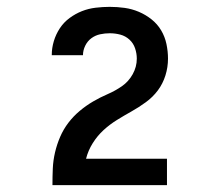

<svg xmlns="http://www.w3.org/2000/svg" viewBox="-20 -863 640 560"><path d="M133 -323V-324Q133 -348 134 -371.5Q135 -395 140.5 -418.5Q146 -442 155.5 -464Q165 -486 179.5 -505Q194 -524 212.5 -539.5Q231 -555 251.5 -567Q272 -579 294 -588.5Q316 -598 335.5 -611.5Q355 -625 367 -646.5Q379 -668 379 -692Q379 -707 374 -722Q369 -737 357.5 -747.5Q346 -758 331 -762Q316 -766 300 -766Q286 -766 272 -763Q258 -760 246.5 -751.5Q235 -743 228.5 -729.5Q222 -716 222 -702H131V-703Q131 -723 137 -743Q143 -763 154.5 -780.5Q166 -798 183 -810.5Q200 -823 219 -830.5Q238 -838 259 -840.5Q280 -843 300 -843Q322 -843 343.5 -840Q365 -837 385 -828.5Q405 -820 422 -806.5Q439 -793 450 -774.5Q461 -756 465.5 -734.5Q470 -713 470 -692Q470 -667 462.5 -643Q455 -619 440.5 -599.5Q426 -580 405.5 -565Q385 -550 363.5 -538Q342 -526 321 -513Q300 -500 282 -483.5Q264 -467 250.5 -445.5Q237 -424 231 -400H467V-323Z"/></svg>

Font: Iosevka Aile
Style: Bold
Weight: 700
Designer: Belleve Invis
Foundry: Belleve Invis
Version: Version 28.0.1; ttfautohint (v1.8.4)